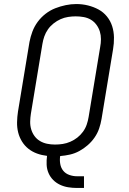

<svg xmlns="http://www.w3.org/2000/svg" viewBox="-20 -766 640 951"><path d="M361 165Q339 165 317.5 161.5Q296 158 277 149Q258 140 243.5 125.5Q229 111 220.5 91.5Q212 72 211 50Q210 28 213 6Q187 3 163.5 -5.5Q140 -14 121 -29Q102 -44 89 -65Q76 -86 70 -110Q64 -134 64.5 -160.5Q65 -187 69 -213L126 -558Q131 -584 140.5 -609.5Q150 -635 166.5 -657.5Q183 -680 205.5 -697.5Q228 -715 253.5 -725Q279 -735 305.5 -740.5Q332 -746 358 -746Q388 -746 416 -739Q444 -732 468 -719Q492 -706 509.5 -684.5Q527 -663 535.5 -636.5Q544 -610 544.5 -580.5Q545 -551 540 -522L483 -177Q479 -153 471 -129.5Q463 -106 448.5 -85Q434 -64 414.5 -47Q395 -30 373 -18Q351 -6 327 -0.5Q303 5 278 7Q275 27 278.5 46.5Q282 66 293.5 80Q305 94 323.5 100.5Q342 107 361 107H396V165ZM252 -50Q272 -50 291 -53Q310 -56 328.5 -64Q347 -72 363 -84.5Q379 -97 391 -113.5Q403 -130 409.5 -149Q416 -168 419 -187L476 -532Q480 -552 480 -572Q480 -592 474.5 -610Q469 -628 457.5 -643.5Q446 -659 430 -668.5Q414 -678 394.5 -681.5Q375 -685 355 -685Q336 -685 317 -682Q298 -679 280 -671Q262 -663 245.5 -650Q229 -637 217.5 -620.5Q206 -604 199.5 -585.5Q193 -567 190 -548L133 -203Q130 -184 129.5 -164Q129 -144 134.5 -125.5Q140 -107 151 -92Q162 -77 178 -67.5Q194 -58 213 -54Q232 -50 252 -50Z"/></svg>

Font: Iosevka Curly Slab LtExObl
Style: Regular
Weight: 300
Width: 7
Italic angle: -9°
Monospace: yes
Designer: Belleve Invis
Foundry: Belleve Invis
Version: Version 11.1.0; ttfautohint (v1.8.3)